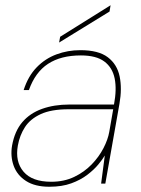

<svg xmlns="http://www.w3.org/2000/svg" viewBox="-20 -699 536 731"><path d="M168 12Q113 12 79 -10Q45 -32 32 -68Q19 -104 26 -145Q36 -200 65 -234Q94 -268 140 -284.5Q186 -301 244 -301H414Q425 -359 416.5 -400.5Q408 -442 377 -465Q346 -488 288 -488Q212 -488 163 -456Q114 -424 90 -356H70Q87 -409 119.5 -442.5Q152 -476 195 -492Q238 -508 286 -508Q355 -508 390.5 -481Q426 -454 435.5 -408Q445 -362 435 -305L381 0H365L379 -107Q371 -93 354.5 -73Q338 -53 312.5 -33.5Q287 -14 251.5 -1Q216 12 168 12ZM175 -7Q224 -7 262.5 -25.5Q301 -44 329 -73Q357 -102 374 -135Q391 -168 396 -197L411 -283H241Q175 -283 135 -264.5Q95 -246 75 -215Q55 -184 48 -145Q37 -84 69.5 -45.5Q102 -7 175 -7ZM205 -537 209 -559 401 -679 397 -655Z"/></svg>

Font: DM Sans 24pt Thin
Style: Italic
Weight: 250
Italic angle: -10°
Designer: Colophon Foundry, Jonny Pinhorn
Foundry: Colophon Foundry
Version: Version 4.004;gftools[0.9.30]